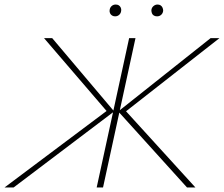

<svg xmlns="http://www.w3.org/2000/svg" viewBox="-32 -826 987 846"><path d="M-12 0 451 -347 447 -326 162 -658H198L471 -335L28 0ZM394 0 537 -658H565L422 0ZM792 0 489 -335 896 -658H935L511 -326L514 -346L829 0ZM475 -754Q468 -754 462 -757.5Q456 -761 453 -767.5Q450 -774 451 -781Q452 -792 459.5 -799Q467 -806 478 -806Q486 -806 491.5 -802.5Q497 -799 500 -792.5Q503 -786 502 -779Q501 -768 493.5 -761Q486 -754 475 -754ZM660 -754Q652 -754 646 -757.5Q640 -761 637.5 -767.5Q635 -774 635 -781Q636 -792 644 -799Q652 -806 662 -806Q670 -806 675.5 -802.5Q681 -799 684 -792.5Q687 -786 687 -779Q686 -768 678.5 -761Q671 -754 660 -754Z"/></svg>

Font: Ysabeau Infant Thin
Style: Italic
Weight: 250
Italic angle: -12°
Designer: Christian Thalmann (Catharsis Fonts)
Version: Version 2.001;gftools[0.9.30]; featfreeze: ss01,ss02,lnum